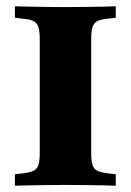

<svg xmlns="http://www.w3.org/2000/svg" viewBox="-20 -591 416 611"><path d="M176.6 -2.4Q152.4 -2.4 125 -2Q97.6 -1.6 71.8 -1.2Q46 -0.8 27.4 0V-36.3L52.4 -39.5Q75 -41.9 86.7 -47.6Q98.4 -53.2 102.4 -66.5Q106.5 -79.8 106.5 -105.6V-465.3Q106.5 -491.1 102.4 -504.4Q98.4 -517.7 86.7 -523.8Q75 -529.8 52.4 -531.5L27.4 -534.7V-571Q46 -570.2 71.8 -569.8Q97.6 -569.4 125 -569Q152.4 -568.5 176.6 -568.5H188.7H200Q224.2 -568.5 251.6 -569Q279 -569.4 304.8 -569.8Q330.6 -570.2 348.4 -571V-534.7L323.4 -531.5Q301.6 -529.8 289.9 -523.8Q278.2 -517.7 274.2 -504.4Q270.2 -491.1 270.2 -465.3V-105.6Q270.2 -79.8 274.2 -66.5Q278.2 -53.2 289.9 -47.6Q301.6 -41.9 323.4 -39.5L348.4 -36.3V0Q330.6 -0.8 304.8 -1.2Q279 -1.6 251.6 -2Q224.2 -2.4 200 -2.4H188.7Z"/></svg>

Font: Playfair 9pt Black
Style: Regular
Weight: 900
Designer: Claus Eggers Sørensen
Foundry: Claus Eggers Sørensen
Version: Version 2.203